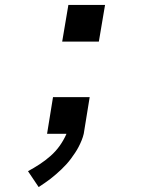

<svg xmlns="http://www.w3.org/2000/svg" viewBox="-20 -540 640 775"><path d="M231 -372 256 -520H404L379 -372ZM136 215 93 151Q117 138 140 123Q163 108 184 89.5Q205 71 221 48.5Q237 26 248 1V0H170L194 -148H342L318 0Q315 13 309.5 26.5Q304 40 297.5 52.5Q291 65 283 77Q275 89 266.5 100.5Q258 112 248 123Q238 134 227.5 144Q217 154 206 163.5Q195 173 183.5 182Q172 191 160 199Q148 207 136 215Z"/></svg>

Font: Iosevka SS04 Medium Extended
Style: Italic
Weight: 500
Width: 7
Italic angle: -9°
Monospace: yes
Designer: Belleve Invis
Foundry: Belleve Invis
Version: Version 19.0.0; ttfautohint (v1.8.4)